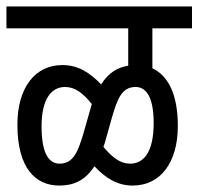

<svg xmlns="http://www.w3.org/2000/svg" viewBox="-20 -642 616 596"><path d="M0 -554H378V-438C346 -433 317 -417 294 -380C258 -417 223 -440 173 -440C89 -440 34 -370 34 -255C34 -119 91 -66 164 -66C208 -66 244 -81 273 -126C308 -89 344 -66 392 -66C477 -66 532 -136 532 -251C532 -353 500 -408 453 -430V-554H576V-622H0ZM308 -208 328 -279C345 -337 359 -372 401 -372C429 -372 457 -349 457 -260C457 -168 425 -134 384 -134C353 -134 329 -153 301 -186C304 -193 306 -200 308 -208ZM109 -250C109 -337 141 -372 182 -372C212 -372 237 -354 265 -319C263 -312 261 -305 259 -298L239 -228C222 -170 207 -134 165 -134C136 -134 109 -158 109 -250Z"/></svg>

Font: Noto Sans ExtraCondensed
Style: Italic
Weight: 400
Width: 2
Italic angle: -12°
Designer: Monotype Design Team
Foundry: Monotype Imaging Inc.
Version: Version 2.013